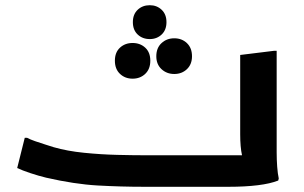

<svg xmlns="http://www.w3.org/2000/svg" viewBox="-20 -717 1168 737"><path d="M75 -188H84Q95 -182 115 -175Q135 -168 154.5 -162Q174 -156 186 -152Q238 -137 303 -130.5Q368 -124 429.5 -122.5Q491 -121 534 -121H909Q902 -152 902 -202V-506L1032 -522H1042V-180Q1042 -160 1042 -132Q1042 -104 1044 -77Q1046 -50 1050 -32L1048 -24Q1018 -12 969.5 -6Q921 0 858 0H534Q444 0 355 -5Q266 -10 157 -35Q128 -42 96.5 -52.5Q65 -63 46 -72ZM555 -567Q527 -567 508.5 -584.5Q490 -602 490 -632Q490 -662 508.5 -679.5Q527 -697 555 -697Q582 -697 600.5 -679.5Q619 -662 619 -632Q619 -602 600.5 -584.5Q582 -567 555 -567ZM649 -433Q620 -433 600 -451.5Q580 -470 580 -501Q580 -533 600 -551.5Q620 -570 649 -570Q678 -570 697.5 -551.5Q717 -533 717 -501Q717 -470 697.5 -451.5Q678 -433 649 -433ZM489 -415Q460 -415 440.5 -433.5Q421 -452 421 -484Q421 -516 440.5 -534Q460 -552 489 -552Q518 -552 537.5 -534Q557 -516 557 -484Q557 -452 537.5 -433.5Q518 -415 489 -415Z"/></svg>

Font: Kufam SemiBold
Style: Regular
Weight: 600
Designer: Wael Morcos, Artur Schmal
Foundry: Original Type
Version: Version 1.300; ttfautohint (v1.8.3)